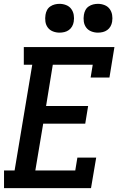

<svg xmlns="http://www.w3.org/2000/svg" viewBox="-20 -980 640 1000"><path d="M1 0V-92H56L148 -643H104V-735H576L550 -576H452L463 -643H255L220 -428H439L424 -336H205L164 -92H372L383 -159H481L454 0ZM490 -810Q472 -810 455.5 -816.5Q439 -823 429 -836.5Q419 -850 416.5 -867.5Q414 -885 417 -903Q419 -916 425 -927.5Q431 -939 442 -946.5Q453 -954 465.5 -957Q478 -960 490 -960Q508 -960 524.5 -953.5Q541 -947 551 -933.5Q561 -920 564 -902.5Q567 -885 564 -867Q562 -854 555.5 -842.5Q549 -831 538.5 -823.5Q528 -816 515.5 -813Q503 -810 490 -810ZM290 -810Q272 -810 255.5 -816.5Q239 -823 229 -836.5Q219 -850 216.5 -867.5Q214 -885 217 -903Q219 -916 225 -927.5Q231 -939 242 -946.5Q253 -954 265.5 -957Q278 -960 290 -960Q308 -960 324.5 -953.5Q341 -947 351 -933.5Q361 -920 364 -902.5Q367 -885 364 -867Q362 -854 355.5 -842.5Q349 -831 338.5 -823.5Q328 -816 315.5 -813Q303 -810 290 -810Z"/></svg>

Font: Iosevka Slab Semibold Extended
Style: Italic
Weight: 600
Width: 7
Italic angle: -9°
Monospace: yes
Designer: Belleve Invis
Foundry: Belleve Invis
Version: Version 11.1.0; ttfautohint (v1.8.3)